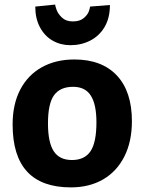

<svg xmlns="http://www.w3.org/2000/svg" viewBox="-20 -810 632 840"><path d="M557.1 -279.8Q557.1 -190.9 524.2 -125.5Q491.2 -60.1 431.2 -25.1Q371.1 9.8 290 9.8Q35.2 9.8 35.2 -265.1Q35.2 -354 68.6 -418Q102.1 -481.9 163.1 -515.9Q224.1 -549.8 305.2 -549.8Q425.8 -549.8 491.5 -479.5Q557.1 -409.2 557.1 -279.8ZM189.9 -270Q189.9 -187 215.1 -148.4Q240.2 -109.9 294.9 -109.9Q350.1 -109.9 376 -148.4Q401.9 -187 401.9 -274.9Q401.9 -353 377.4 -391.6Q353 -430.2 299.8 -430.2Q243.2 -430.2 216.6 -393.6Q189.9 -356.9 189.9 -270ZM298.3 -716.3Q329.1 -716.3 346.2 -730.7Q363.3 -745.1 368.7 -760.5Q374 -775.9 374 -781.2L460.9 -788.1Q460.9 -731.9 438 -692.6Q415 -653.3 375.5 -632.8Q335.9 -612.3 288.1 -612.3Q245.1 -612.3 210.2 -632.3Q175.3 -652.3 154.8 -690.7Q134.3 -729 134.3 -781.2L221.2 -790Q221.2 -785.2 227.5 -767.1Q233.9 -749 251.5 -732.7Q269 -716.3 298.3 -716.3Z"/></svg>

Font: Kadwa
Style: Bold
Weight: 700
Designer: Sol Matas
Foundry: Sol Matas
Version: Version 1.001;PS 001.000;hotconv 1.0.70;makeotf.lib2.5.58329